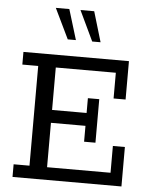

<svg xmlns="http://www.w3.org/2000/svg" viewBox="-55 -846 701 892"><g transform="rotate(5 295.0 -400.0)"><path d="M37 0V-59H111V-524H37V-583H529V-404H473V-524H193V-326H354V-395H407V-192H354V-266H193V-59H489V-184H545V0ZM351 -659 284 -800H348L390 -659ZM237 -659 169 -800H232L275 -659Z"/></g></svg>

Font: Rokkitt
Style: Regular
Weight: 400
Designer: Vernon Adams
Foundry: Vernon Adams
Version: Version 3.103